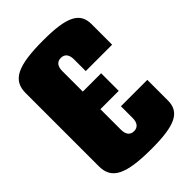

<svg xmlns="http://www.w3.org/2000/svg" viewBox="-218 -823 926 926"><g transform="rotate(-45 245.0 -360.0)"><path d="M475 -480V-620C475 -700 416 -730 255 -730C80 -730 15 -698 15 -610V-110C15 -22 80 10 255 10C416 10 475 -20 475 -100V-240H295V-160C295 -128 281 -110 255 -110C229 -110 215 -128 215 -160V-300H340V-420H215V-560C215 -592 229 -610 255 -610C281 -610 295 -592 295 -560V-480Z"/></g></svg>

Font: MikodacsPCS
Style: Regular
Weight: 900
Designer: gluk (gluksza@wp.pl)
Foundry: gluk (gluksza@wp.pl)
Version: Version 0.27